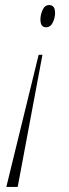

<svg xmlns="http://www.w3.org/2000/svg" viewBox="-20 -561 275 760"><path d="M148 -344 50 179H5L133 -344ZM175 -541Q185 -541 191.5 -534Q198 -527 198 -509Q198 -491 189 -472Q180 -453 162 -453Q140 -453 140 -484Q140 -502 148.5 -521.5Q157 -541 175 -541Z"/></svg>

Font: Noto Serif Display Condensed ExtraLight
Style: Italic
Weight: 200
Width: 3
Italic angle: -12°
Designer: Monotype Design Team
Foundry: Monotype Imaging Inc.
Version: Version 2.009